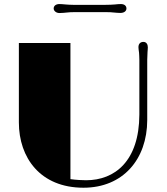

<svg xmlns="http://www.w3.org/2000/svg" viewBox="-20 -899 807 929"><path d="M71.3 -306.6C71.3 -136.2 174.8 9.3 383.8 9.3C574.7 9.3 691.9 -127.9 692.4 -317.9V-609.9C692.4 -622.1 692.9 -634.8 693.8 -647C694.3 -655.8 695.3 -662.6 695.3 -670.4C695.3 -684.1 688.5 -696.3 673.8 -696.3C659.2 -696.3 649.9 -687 649.9 -670.9C649.9 -665.5 650.9 -657.2 652.8 -644C653.3 -634.8 654.3 -622.6 654.3 -608.9V-344.2C653.3 -119.6 535.6 -26.9 396.5 -26.9C380.4 -26.9 347.7 -28.3 320.8 -32.2V-690.9H71.3ZM267.6 -835.9C281.2 -835.9 292 -837.4 303.7 -838.4C314.5 -839.8 326.7 -840.3 340.8 -840.3H492.7C508.3 -840.3 520 -839.8 530.8 -838.4C542.5 -837.4 551.8 -836.4 562.5 -836.4C581.5 -836.4 591.8 -846.2 591.8 -857.9C591.8 -871.1 581.5 -879.4 564.5 -879.4C554.2 -879.4 545.4 -878.4 536.1 -877.4C525.4 -876.5 507.3 -875.5 486.8 -875.5H336.9C322.3 -875.5 308.6 -876.5 296.9 -877.4C285.6 -878.4 276.4 -879.4 267.6 -879.4C251 -879.4 239.7 -871.1 239.7 -857.9C239.7 -846.2 252 -835.9 267.6 -835.9Z"/></svg>

Font: Limelight
Style: Regular
Weight: 400
Designer: Nicole Fally
Foundry: Nicole Fally
Version: Version 1.002